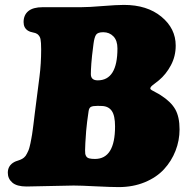

<svg xmlns="http://www.w3.org/2000/svg" viewBox="-20 -744 756 779"><path d="M278.8 8.8Q257.8 8.8 185.1 10.7Q112.3 12.7 87.9 12.7Q48.3 12.7 30 -3.2Q11.7 -19 11.7 -43Q11.7 -72.8 38.6 -86.9Q43 -89.4 52.5 -92.3Q62 -95.2 69.8 -99.4Q77.6 -103.5 84 -111.8Q86.9 -116.2 89.8 -121.8Q92.8 -127.4 95.2 -133.1Q97.7 -138.7 99.9 -147.5Q102.1 -156.2 103.5 -162.6Q105 -168.9 106.9 -180.2Q108.9 -191.4 110.1 -198.2Q111.3 -205.1 113 -218.8Q114.7 -232.4 115.7 -239.3Q116.7 -246.1 118.4 -261.5Q120.1 -276.9 121.1 -283.7L140.1 -432.1Q147 -485.4 147 -543Q147 -573.2 144.3 -585.7Q141.6 -598.1 131.3 -606Q125 -610.4 113 -612.5Q101.1 -614.7 94.2 -619.1Q75.7 -630.4 75.7 -654.3Q75.7 -683.1 95 -699Q114.3 -714.8 153.3 -714.8H309.1Q339.8 -714.8 396.5 -719.5Q453.1 -724.1 482.9 -724.1Q576.7 -724.1 634.8 -676.3Q692.9 -628.4 692.9 -559.1Q692.9 -515.6 673.3 -479Q653.8 -442.4 624.5 -418Q619.6 -413.6 608.9 -405.8Q598.1 -397.9 594 -393.6Q589.8 -389.2 589.8 -384.8Q589.8 -381.8 595.7 -378.2Q601.6 -374.5 613 -368.7Q624.5 -362.8 631.8 -357.9Q673.3 -331.5 690.9 -300.8Q708.5 -270 708.5 -219.2Q708.5 -173.8 692.1 -132.1Q675.8 -90.3 645.5 -57.4Q615.2 -24.4 567.4 -4.6Q519.5 15.1 461.4 15.1Q431.2 15.1 369.1 12Q307.1 8.8 278.8 8.8ZM376.5 -418Q456.5 -418 456.5 -547.4Q456.5 -579.6 440.2 -596.4Q423.8 -613.3 398.9 -613.3Q376.5 -613.3 369.6 -602.8Q362.8 -592.3 359.4 -566.4Q352.1 -510.7 350.6 -486.8Q348.6 -458 348.6 -443.4Q348.6 -418 376.5 -418ZM365.2 -99.1Q446.8 -99.1 446.8 -231Q446.8 -274.9 433.6 -293.9Q420.4 -313 393.6 -314Q391.6 -314 385.5 -314.2Q379.4 -314.5 376.5 -314.5Q356.9 -314.5 349.1 -310.5Q341.3 -306.6 339.4 -292.5Q332.5 -247.1 329.6 -212.9Q325.2 -154.8 325.2 -134.3Q325.2 -125 325.9 -119.9Q326.7 -114.7 330.3 -109.1Q334 -103.5 342.5 -101.3Q351.1 -99.1 365.2 -99.1Z"/></svg>

Font: Cooper* Black
Style: Italic
Weight: 900
Italic angle: -7°
Designer: Owen Earl
Foundry: indestructible type*
Version: Version 0.001